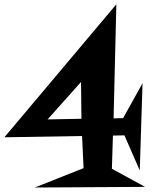

<svg xmlns="http://www.w3.org/2000/svg" viewBox="-70 -793 696 881"><path d="M595.7 64.5 89.8 67.4 313.5 -21.5 306.6 -168.9 -49.8 -163.1 463.9 -773.4 451.2 -250 495.1 -251 584 -411.1 571.3 -10.7 501 -171.9 448.2 -170.9 443.4 -18.6ZM303.7 -248 301.8 -417 148.4 -245.1Z"/></svg>

Font: Fontdiner Swanky
Style: Regular
Weight: 400
Designer: Font Diner, Inc
Foundry: Font Diner, Inc
Version: Version 1.000